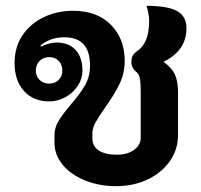

<svg xmlns="http://www.w3.org/2000/svg" viewBox="-20 -630 690 659"><path d="M167 -140V-165Q167 -192 181 -215Q195 -238 223 -271Q255 -308 272 -337.5Q289 -367 289 -405Q289 -502 201 -502Q153 -502 119 -474L122 -470Q132 -476 147 -480Q162 -484 174 -484Q216 -484 239.5 -458.5Q263 -433 263 -387Q263 -360 247 -335.5Q231 -311 204.5 -296.5Q178 -282 149 -282Q94 -282 62 -318Q30 -354 30 -414Q30 -468 57 -508.5Q84 -549 130 -571Q176 -593 231 -593Q313 -593 360.5 -545Q408 -497 408 -421Q408 -379 390.5 -342.5Q373 -306 341 -261Q319 -230 308 -210Q297 -190 297 -172V-156Q297 -128 319 -113.5Q341 -99 382 -99Q417 -99 440 -115.5Q463 -132 463 -157V-313Q463 -346 460 -361Q457 -376 448 -383Q431 -397 431 -418Q431 -431 435.5 -439Q440 -447 451 -455Q492 -482 492 -559Q492 -579 483 -610Q556 -610 588 -592Q620 -574 620 -533Q620 -456 541 -418Q569 -398 580 -375Q591 -352 591 -312V-166Q591 -117 563 -77Q535 -37 486.5 -14Q438 9 378 9Q321 9 272.5 -10.5Q224 -30 195.5 -64Q167 -98 167 -140ZM194 -388Q194 -408 181.5 -421Q169 -434 149 -434Q129 -434 116 -421Q103 -408 103 -388Q103 -368 116 -355.5Q129 -343 149 -343Q169 -343 181.5 -356Q194 -369 194 -388Z"/></svg>

Font: K2D ExtraBold
Style: Regular
Weight: 800
Designer: Katatrad Aksorn Co.,Ltd.
Foundry: Cadson Demak Co.,Ltd.
Version: Version 1.000; ttfautohint (v1.6)